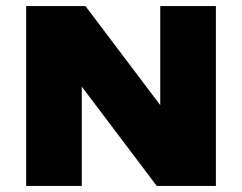

<svg xmlns="http://www.w3.org/2000/svg" viewBox="-20 -615 800 635"><path d="M66.5 0V-595H262.5L537 -231.5H510V-595H694V0H498.5L224 -363.5H250.5V0Z"/></svg>

Font: Encode Sans SC SemiExpanded ExtraBold
Style: Regular
Weight: 800
Width: 6
Designer: Multiple Designers
Foundry: Impallari Type
Version: Version 3.002